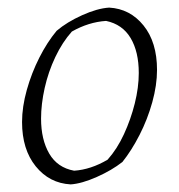

<svg xmlns="http://www.w3.org/2000/svg" viewBox="-20 -479 471 505"><path d="M166 6Q110 3 74 -41.5Q38 -86 38 -158Q38 -198 50.5 -242.5Q63 -287 83.5 -327.5Q104 -368 129 -398Q156 -421 196 -439Q236 -457 267 -459Q322 -456 357.5 -412Q393 -368 393 -295Q393 -255 380.5 -210Q368 -165 347 -124Q326 -83 302 -53Q274 -31 234.5 -13.5Q195 4 166 6ZM175 -30Q219 -33 263 -59Q288 -87 306 -126Q324 -165 334.5 -207Q345 -249 345 -287Q345 -343 323.5 -379Q302 -415 259 -424Q213 -421 169 -396Q144 -368 125.5 -329Q107 -290 97.5 -247.5Q88 -205 88 -167Q88 -112 109.5 -75Q131 -38 175 -30Z"/></svg>

Font: Labrada Lght
Style: Italic
Weight: 300
Italic angle: -7°
Designer: Mercedes Jáuregui
Foundry: Omnibus-Type Team
Version: Version 1.000; ttfautohint (v1.8.4.7-5d5b)